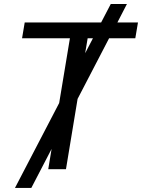

<svg xmlns="http://www.w3.org/2000/svg" viewBox="-20 -839 704 952"><path d="M54.2 92.8 273.4 -328.1 326.7 -649.4H89.4L102.5 -727.5H481.4L529.3 -819.3H609.4L562 -727.5H664.1L650.9 -649.4H521L364.7 -348.6L307.1 0H219.2L235.8 -100.6L135.3 92.8ZM402.3 -575.2 440.9 -649.4H414.6Z"/></svg>

Font: Inter Display
Style: Italic
Weight: 400
Italic angle: -9.39999°
Designer: Rasmus Andersson
Foundry: rsms
Version: Version 4.000;git-a52131595